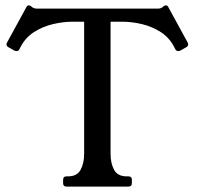

<svg xmlns="http://www.w3.org/2000/svg" viewBox="-20 -692 733 712"><path d="M565 -660Q570 -660 575.5 -661.5Q581 -663 587 -669Q590 -672 595 -672Q602 -672 605 -664L675 -536Q678 -530 678 -528Q678 -521 671 -517L649 -504.5Q645.2 -502.8 643.6 -502.6Q642 -502.5 640.1 -502.5Q634.2 -502.5 630.1 -509.5L627 -515.5Q609.2 -551.5 577.1 -572.4Q545 -593.2 507 -602.4Q469 -611.5 433 -611.5H390V-121Q390 -87 403 -62.5Q416 -38 450 -38H456Q469 -38 469 -25V-13Q469 0 456 0H227Q214 0 214 -13V-25Q214 -38 227 -38H232Q266 -38 279 -62.5Q292 -87 292 -121V-611.5H249Q214 -611.5 175.6 -602.4Q137.2 -593.2 105.1 -572.4Q73 -551.5 55 -515.5L52 -509.5Q48.5 -502.5 41.9 -502.5Q41 -502.5 38.9 -502.6Q36.8 -502.8 33 -504.5L11 -517Q4 -521 4 -528Q4 -530 7 -536L77 -664Q80 -672 87 -672Q92 -672 95 -669Q101 -663 107 -661.5Q113 -660 117 -660Z"/></svg>

Font: Young Serif Light
Style: Regular
Weight: 300
Designer: Bastien Sozeau
Foundry: NBR — Bastien Sozeau
Version: Version 5.001